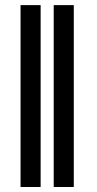

<svg xmlns="http://www.w3.org/2000/svg" viewBox="-20 -746 388 766"><path d="M142.1 -725.6V0H62V-725.6ZM274.4 -725.6V0H194.3V-725.6Z"/></svg>

Font: Inter Cardless Tabular
Style: Regular
Weight: 400
Designer: Rasmus Andersson
Foundry: rsms
Version: Version 4.000;git-4fc901f